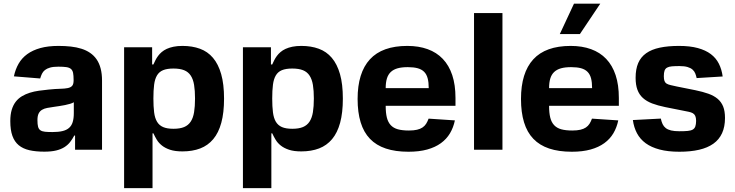

<svg xmlns="http://www.w3.org/2000/svg" viewBox="-20 -797 3914 1022"><path d="M34.8 -152.3Q34.8 -187.1 42.4 -212.5Q50.1 -237.9 63.9 -255.7Q77.8 -273.4 96.8 -284.8Q115.8 -296.2 138.5 -303.3Q161.2 -310.4 187 -314.1Q212.7 -317.8 239.7 -320.3Q275.2 -323.9 300.2 -324.4Q325.3 -324.9 341.3 -328.3Q357.2 -331.7 364.5 -340.6Q371.8 -349.4 371.8 -369.3V-371.4Q371.8 -394.9 369 -408.9Q366.1 -422.9 357.4 -430.2Q348.7 -437.5 332.7 -439.8Q316.8 -442.1 290.8 -442.1Q263.8 -442.1 246.8 -437.3Q229.8 -432.5 219.3 -424.2Q208.8 -415.8 203.3 -404.3Q197.8 -392.8 193.9 -379.3L54 -390.6Q61.8 -427.9 79 -457.9Q96.2 -487.9 125 -508.9Q153.8 -529.8 194.8 -541.2Q235.8 -552.6 291.5 -552.6Q326.3 -552.6 357.1 -549.2Q387.8 -545.8 413.5 -537.6Q439.3 -529.5 459.5 -515.6Q479.8 -501.8 494 -481.4Q508.2 -460.9 515.6 -432.9Q523.1 -404.8 523.1 -367.9V0H379.6V-75.6H375.4Q365.4 -56.5 353 -40.7Q340.6 -24.9 322.4 -13.5Q304.3 -2.1 278.6 4.1Q252.8 10.3 215.9 10.3Q170.1 10.3 136.2 2.5Q102.3 -5.3 79.7 -24Q57.2 -42.6 46 -73.9Q34.8 -105.1 34.8 -152.3ZM259.2 -94.1Q290.8 -94.1 312.5 -99.3Q334.2 -104.4 347.7 -116.3Q361.2 -128.2 367 -147.5Q372.9 -166.9 372.9 -195V-252.8Q366.1 -248.2 353.5 -244.5Q340.9 -240.8 326 -237.7Q311.1 -234.7 295.6 -232.4Q280.2 -230.1 267.8 -228.3Q247.9 -225.5 231.5 -222.5Q215.2 -219.5 203.7 -212.5Q192.1 -205.6 185.7 -192.8Q179.3 -180 179.3 -157.3Q179.3 -134.9 182.7 -122.3Q186.1 -109.7 195.1 -103.5Q204.2 -97.3 219.6 -95.7Q235.1 -94.1 259.2 -94.1Z M640.6 204.5V-545.5H789.8V-453.8H796.5Q801.5 -464.8 807.4 -476.6Q813.2 -488.3 821.4 -499.3Q829.5 -510.3 840.7 -519.9Q851.9 -529.5 867.5 -536.8Q883.2 -544 903.8 -548.3Q924.4 -552.6 951.7 -552.6Q1003.2 -552.6 1044.2 -537.6Q1085.2 -522.7 1113.6 -489.3Q1142 -456 1157.3 -402.5Q1172.6 -349.1 1172.6 -272Q1172.6 -197.1 1158 -143.6Q1143.5 -90.2 1115.2 -56.5Q1087 -22.7 1045.8 -6.9Q1004.6 8.9 951.3 8.9Q911.6 8.9 885.5 0.2Q859.4 -8.5 842.2 -22.2Q824.9 -35.9 814.6 -53.1Q804.3 -70.3 796.5 -87.4H791.9V204.5ZM796.5 -272.7Q796.5 -229.8 800.4 -199Q804.3 -168.3 815.9 -149Q827.4 -129.6 848.4 -120.6Q869.3 -111.5 903.4 -111.5Q937.9 -111.5 960 -120.7Q982.2 -130 995.2 -149.7Q1008.2 -169.4 1013.1 -199.9Q1018.1 -230.5 1018.1 -272.7Q1018.1 -315 1013.1 -345Q1008.2 -375 995.4 -394.5Q982.6 -414.1 960.4 -423.1Q938.2 -432.2 903.4 -432.2Q869.3 -432.2 848.2 -423.5Q827.1 -414.8 815.7 -395.6Q804.3 -376.4 800.4 -346.2Q796.5 -316.1 796.5 -272.7Z M1273.1 204.5V-545.5H1422.2V-453.8H1429Q1433.9 -464.8 1439.8 -476.6Q1445.7 -488.3 1453.8 -499.3Q1462 -510.3 1473.2 -519.9Q1484.4 -529.5 1500 -536.8Q1515.6 -544 1536.2 -548.3Q1556.8 -552.6 1584.2 -552.6Q1635.7 -552.6 1676.7 -537.6Q1717.7 -522.7 1746.1 -489.3Q1774.5 -456 1789.8 -402.5Q1805 -349.1 1805 -272Q1805 -197.1 1790.5 -143.6Q1775.9 -90.2 1747.7 -56.5Q1719.5 -22.7 1678.3 -6.9Q1637.1 8.9 1583.8 8.9Q1544 8.9 1517.9 0.2Q1491.8 -8.5 1474.6 -22.2Q1457.4 -35.9 1447.1 -53.1Q1436.8 -70.3 1429 -87.4H1424.4V204.5ZM1429 -272.7Q1429 -229.8 1432.9 -199Q1436.8 -168.3 1448.3 -149Q1459.9 -129.6 1480.8 -120.6Q1501.8 -111.5 1535.9 -111.5Q1570.3 -111.5 1592.5 -120.7Q1614.7 -130 1627.7 -149.7Q1640.6 -169.4 1645.6 -199.9Q1650.6 -230.5 1650.6 -272.7Q1650.6 -315 1645.6 -345Q1640.6 -375 1627.8 -394.5Q1615.1 -414.1 1592.9 -423.1Q1570.7 -432.2 1535.9 -432.2Q1501.8 -432.2 1480.6 -423.5Q1459.5 -414.8 1448.2 -395.6Q1436.8 -376.4 1432.9 -346.2Q1429 -316.1 1429 -272.7Z M1883.5 -270.2Q1883.5 -409.8 1949 -481.2Q2014.6 -552.6 2148.1 -552.6Q2208.8 -552.6 2256.4 -535.3Q2304 -518.1 2337 -483.5Q2370 -448.9 2387.3 -397Q2404.5 -345.2 2404.5 -275.6V-234H2033V-233.7Q2033 -196.4 2039.2 -171.3Q2045.5 -146.3 2059.8 -130.9Q2074.2 -115.4 2097.8 -108.8Q2121.4 -102.3 2156.6 -102.3Q2182.2 -102.3 2199.6 -106.4Q2217 -110.4 2228.9 -118.4Q2240.8 -126.4 2248.2 -138.1Q2255.7 -149.9 2261.4 -165.5L2401.3 -156.2Q2393.5 -118.3 2375.2 -87.5Q2356.9 -56.8 2326.9 -35Q2296.9 -13.1 2254.1 -1.2Q2211.3 10.7 2154.1 10.7Q2084.5 10.7 2033.6 -6.4Q1982.6 -23.4 1949.2 -58.2Q1915.8 -93 1899.7 -146Q1883.5 -198.9 1883.5 -270.2ZM2033 -327.8H2262.1Q2262.1 -358.7 2256.4 -380.1Q2250.7 -401.6 2237.6 -414.8Q2224.4 -427.9 2203.1 -433.8Q2181.8 -439.6 2150.6 -439.6Q2118.6 -439.6 2096.4 -433.4Q2074.2 -427.2 2060 -413.7Q2045.8 -400.2 2039.4 -378.9Q2033 -357.6 2033 -327.8Z M2654.5 0H2503.2V-727.3H2654.5Z M2753.2 -270.2Q2753.2 -409.8 2818.7 -481.2Q2884.2 -552.6 3017.8 -552.6Q3078.5 -552.6 3126.1 -535.3Q3173.7 -518.1 3206.7 -483.5Q3239.7 -448.9 3256.9 -397Q3274.1 -345.2 3274.1 -275.6V-234H2902.7V-233.7Q2902.7 -196.4 2908.9 -171.3Q2915.1 -146.3 2929.5 -130.9Q2943.9 -115.4 2967.5 -108.8Q2991.1 -102.3 3026.3 -102.3Q3051.8 -102.3 3069.2 -106.4Q3086.6 -110.4 3098.5 -118.4Q3110.4 -126.4 3117.9 -138.1Q3125.4 -149.9 3131 -165.5L3271 -156.2Q3263.1 -118.3 3244.9 -87.5Q3226.6 -56.8 3196.6 -35Q3166.5 -13.1 3123.8 -1.2Q3081 10.7 3023.8 10.7Q2954.2 10.7 2903.2 -6.4Q2852.3 -23.4 2818.9 -58.2Q2785.5 -93 2769.4 -146Q2753.2 -198.9 2753.2 -270.2ZM2902.7 -327.8H3131.7Q3131.7 -358.7 3126.1 -380.1Q3120.4 -401.6 3107.2 -414.8Q3094.1 -427.9 3072.8 -433.8Q3051.5 -439.6 3020.2 -439.6Q2988.3 -439.6 2966.1 -433.4Q2943.9 -427.2 2929.7 -413.7Q2915.5 -400.2 2909.1 -378.9Q2902.7 -357.6 2902.7 -327.8ZM2959.9 -615.8 3035.2 -777.3H3175.1L3066.8 -615.8Z M3497.5 -165.8Q3501.1 -149.1 3506.9 -136.5Q3512.8 -123.9 3523.6 -115.4Q3534.4 -106.9 3552 -102.6Q3569.6 -98.4 3596.6 -98.4Q3623.2 -98.4 3640.3 -100Q3657.3 -101.6 3667.3 -107.2Q3677.2 -112.9 3681.1 -123.9Q3685 -134.9 3685.4 -153.8Q3685 -170.8 3680.8 -180Q3676.5 -189.3 3668 -194.2Q3659.4 -199.2 3646.3 -201.9Q3633.2 -204.5 3615.4 -208.1L3521 -226.9Q3481.2 -235.1 3451.3 -246.4Q3421.5 -257.8 3402 -275.6Q3382.5 -293.3 3372.9 -319.4Q3363.3 -345.5 3363.3 -382.8Q3363.3 -429 3377.1 -461.3Q3391 -493.6 3419.7 -513.8Q3448.5 -534.1 3492 -543.3Q3535.5 -552.6 3594.5 -552.6Q3652.7 -552.6 3694.4 -541.2Q3736.2 -529.8 3763.8 -508.9Q3791.5 -487.9 3806.6 -457.7Q3821.7 -427.6 3826.7 -389.9L3688.2 -381.4Q3685.4 -394.5 3680.8 -406.2Q3676.1 -418 3666.2 -426.7Q3656.2 -435.4 3639.7 -440.3Q3623.2 -445.3 3596.9 -445.3Q3572.8 -445.3 3556.6 -443.9Q3540.5 -442.5 3530.9 -437.1Q3521.3 -431.8 3517.4 -421Q3513.5 -410.2 3513.5 -391.3Q3513.5 -375 3517 -365.8Q3520.6 -356.5 3528.9 -351.6Q3537.3 -346.6 3550.4 -343.8Q3563.6 -340.9 3582.7 -336.6L3681.5 -316.8Q3721.2 -308.6 3750.7 -298.1Q3780.2 -287.6 3799.9 -271Q3819.6 -254.3 3829.4 -229.8Q3839.1 -205.3 3839.1 -169Q3839.1 -122.2 3823.5 -88.1Q3807.9 -54 3777.2 -32.1Q3746.4 -10.3 3701.2 0.2Q3655.9 10.7 3596.2 10.7Q3535.5 10.7 3491.1 -1.1Q3446.7 -12.8 3416.9 -34.6Q3387.1 -56.5 3370.6 -87.7Q3354 -119 3348.7 -158Z"/></svg>

Font: Cannonade
Style: Bold
Weight: 700
Designer: Rasmus Andersson
Foundry: rsms
Version: Version 3.012;git-f93a4a705